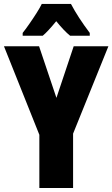

<svg xmlns="http://www.w3.org/2000/svg" viewBox="-20 -947 566 967"><path d="M264.2 -454.1 351.1 -713.9H525.9L348.1 -273.9V0H178.2V-268.1L0 -713.9H176.8ZM337.4 -927.2Q373 -859.4 432.1 -781.2V-767.1H333Q302.7 -791.5 263.2 -840.3Q220.7 -788.1 195.3 -767.1H94.2V-781.2Q107.9 -798.3 127.2 -825.9Q146.5 -853.5 164.3 -881.6Q182.1 -909.7 190.4 -927.2Z"/></svg>

Font: Open Sans Condensed ExtraBold
Style: Regular
Weight: 800
Width: 3
Designer: Monotype Design Team
Foundry: Monotype Imaging Inc.
Version: Version 3.000; ttfautohint (v1.8.4)